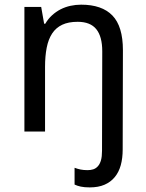

<svg xmlns="http://www.w3.org/2000/svg" viewBox="-20 -566 629 826"><path d="M366.2 240.2Q342.8 240.2 327.4 236.8Q312 233.4 300.8 228V155.8Q313.5 160.6 326.7 163.3Q339.8 166 356.9 166Q370.1 166 381.3 162.4Q392.6 158.7 401.1 149.2Q409.7 139.6 414.3 123.8Q418.9 107.9 418.9 83L419.9 -345.2Q419.9 -408.7 394.3 -440.4Q368.7 -472.2 314 -472.2Q274.4 -472.2 247.6 -459.5Q220.7 -446.8 204.3 -421.9Q188 -397 180.9 -360.8Q173.8 -324.7 173.8 -277.8V0H85V-536.1H157.2L169.9 -463.9H174.8Q187 -484.9 203.9 -500.2Q220.7 -515.6 240.7 -525.9Q260.7 -536.1 283.2 -541Q305.7 -545.9 329.1 -545.9Q418.5 -545.9 463.6 -499.3Q508.8 -452.6 508.8 -350.1L507.8 77.1Q507.8 114.7 499.5 144.8Q491.2 174.8 473.6 196Q456.1 217.3 429.4 228.8Q402.8 240.2 366.2 240.2Z"/></svg>

Font: Genotype
Style: Regular
Weight: 400
Foundry: Ascender Corporation
Version: Version 1.00